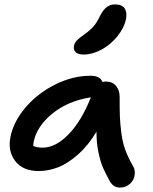

<svg xmlns="http://www.w3.org/2000/svg" viewBox="-20 -846 688 862"><path d="M356 -601.1Q331.1 -601.1 320.1 -611.3Q309.1 -621.6 312 -639.2Q314.9 -653.3 324.7 -664.1Q334.5 -674.8 357.9 -690.9Q385.7 -710.9 400.6 -728.3Q415.5 -745.6 429.2 -774.9Q444.3 -803.7 460.2 -814.9Q476.1 -826.2 497.1 -826.2Q526.9 -826.2 539.1 -808.8Q551.3 -791.5 545.9 -761.2Q537.1 -719.7 506.3 -682.1Q475.6 -644.5 434.8 -622.8Q394 -601.1 356 -601.1ZM153.8 -78.1Q83 -78.1 48.6 -122.6Q14.2 -167 26.9 -231Q40.5 -299.8 94.5 -363.3Q148.4 -426.8 227.3 -466.3Q306.2 -505.9 386.2 -505.9Q430.2 -505.9 439.9 -478Q449.7 -480 455.1 -480Q483.9 -480 500.5 -460.9Q517.1 -441.9 517.1 -411.1Q517.1 -351.6 518.3 -320.8Q519.5 -290 524.9 -248.3Q530.3 -206.5 542.7 -172.6Q555.2 -138.7 576.2 -102.1Q585.4 -87.9 585.2 -70.3Q585 -52.7 577.4 -38.3Q569.8 -23.9 554.2 -13.9Q538.6 -3.9 519 -3.9Q488.8 -3.9 473.1 -32.2Q453.1 -68.8 442.1 -93.8Q431.2 -118.7 422.1 -161.4Q413.1 -204.1 413.1 -254.9Q376.5 -192.9 329.6 -151.9Q282.7 -110.8 239.7 -94.5Q196.8 -78.1 153.8 -78.1ZM130.9 -208Q128.9 -196.3 128.9 -190.9Q145 -183.1 171.9 -183.1Q229 -183.1 286.9 -241.9Q344.7 -300.8 388.2 -409.2Q284.2 -392.6 214.6 -335.7Q145 -278.8 130.9 -208Z"/></svg>

Font: Shantell Sans Irregular Bouncy
Style: Italic
Weight: 500
Italic angle: -11.31°
Designer: Stephen Nixon, Anya Danilova, Shantell Martin
Foundry: Arrow Type
Version: Version 1.006;[9816181b4]